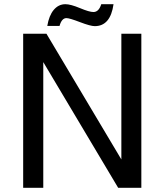

<svg xmlns="http://www.w3.org/2000/svg" viewBox="-20 -890 770 910"><path d="M290 -870.1Q314.5 -870.1 358.9 -851.6Q403.3 -833 422.9 -833Q448.2 -833 460 -870.1H518.1Q503.4 -766.1 429.2 -766.1Q408.7 -766.1 358.9 -785.2Q309.1 -804.2 294.9 -804.2Q272.5 -804.2 262.2 -767.1H204.1Q212.4 -816.4 234.4 -842.8Q257.3 -870.1 290 -870.1ZM89.8 0V-730H105H185.1H200.2L555.2 -134.3V-730H649.9V0H634.8H555.2H540L185.1 -595.7V0Z"/></svg>

Font: Miedinger*
Style: Book
Weight: 400
Version: Version 001.000